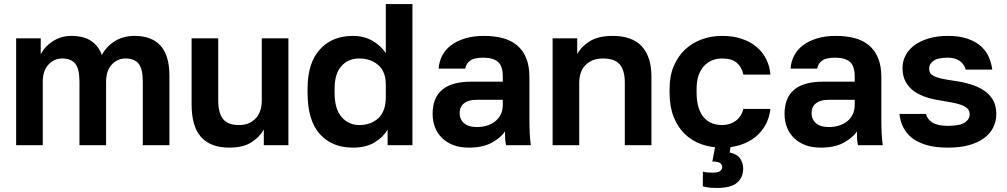

<svg xmlns="http://www.w3.org/2000/svg" viewBox="-20 -720 4995 952"><path d="M60 -530H182V-451Q191 -469 205.5 -485Q220 -501 239.5 -514Q259 -527 282.5 -534.5Q306 -542 333 -542Q397 -542 433.5 -516Q470 -490 485 -447Q507 -489 548.5 -515.5Q590 -542 647 -542Q732 -542 776 -493.5Q820 -445 820 -345V0H688V-315Q688 -378 667.5 -404Q647 -430 602 -430Q562 -430 534 -399.5Q506 -369 506 -315V0H374V-315Q374 -378 353.5 -404Q333 -430 288 -430Q248 -430 220 -399.5Q192 -369 192 -315V0H60Z M1117 12Q1024 12 977 -40.5Q930 -93 930 -203V-530H1062V-221Q1062 -161 1085.5 -130.5Q1109 -100 1165 -100Q1195 -100 1216 -110Q1237 -120 1251 -136.5Q1265 -153 1271.5 -175Q1278 -197 1278 -221V-530H1410V0H1288V-78Q1269 -42 1227.5 -15Q1186 12 1117 12Z M1730 12Q1626 12 1565.5 -55.5Q1505 -123 1505 -260V-280Q1505 -408 1566 -475Q1627 -542 1730 -542Q1784 -542 1825.5 -518.5Q1867 -495 1893 -457V-700H2025V0H1902V-78Q1882 -42 1839 -15Q1796 12 1730 12ZM1761 -100Q1820 -100 1856.5 -134.5Q1893 -169 1893 -240V-300Q1893 -365 1855.5 -397.5Q1818 -430 1761 -430Q1707 -430 1673 -392.5Q1639 -355 1639 -280V-260Q1639 -179 1674 -139.5Q1709 -100 1761 -100Z M2304 12Q2261 12 2228 -0.5Q2195 -13 2172 -35.5Q2149 -58 2137 -88.5Q2125 -119 2125 -155Q2125 -315 2315 -315H2473V-340Q2473 -392 2449.5 -413Q2426 -434 2375 -434Q2330 -434 2310 -418.5Q2290 -403 2287 -380H2155Q2157 -414 2172.5 -444Q2188 -474 2216.5 -495.5Q2245 -517 2286 -529.5Q2327 -542 2380 -542Q2431 -542 2472.5 -531Q2514 -520 2543.5 -495.5Q2573 -471 2589 -432Q2605 -393 2605 -338V-135Q2605 -93 2606.5 -61.5Q2608 -30 2612 0H2489Q2485 -22 2484.5 -33.5Q2484 -45 2484 -68Q2462 -36 2417.5 -12Q2373 12 2304 12ZM2345 -90Q2369 -90 2392 -96.5Q2415 -103 2433 -116.5Q2451 -130 2462 -151Q2473 -172 2473 -200V-225H2340Q2302 -225 2280.5 -207.5Q2259 -190 2259 -160Q2259 -128 2281 -109Q2303 -90 2345 -90Z M2720 -530H2842V-452Q2861 -488 2903.5 -515Q2946 -542 3018 -542Q3115 -542 3162.5 -490Q3210 -438 3210 -340V0H3078V-310Q3078 -370 3053.5 -400Q3029 -430 2970 -430Q2938 -430 2916 -420Q2894 -410 2879.5 -393.5Q2865 -377 2858.5 -355.5Q2852 -334 2852 -310V0H2720Z M3560 12Q3505 12 3457.5 -5Q3410 -22 3375 -56Q3340 -90 3320 -141Q3300 -192 3300 -260V-280Q3300 -344 3321 -393Q3342 -442 3377.5 -475Q3413 -508 3460 -525Q3507 -542 3560 -542Q3616 -542 3659.5 -527Q3703 -512 3733 -486Q3763 -460 3780 -425Q3797 -390 3800 -350H3666Q3658 -387 3633.5 -408.5Q3609 -430 3560 -430Q3534 -430 3511.5 -421Q3489 -412 3471.5 -393.5Q3454 -375 3444 -347Q3434 -319 3434 -280V-260Q3434 -218 3443.5 -187.5Q3453 -157 3470 -137.5Q3487 -118 3510 -109Q3533 -100 3560 -100Q3599 -100 3627.5 -120.5Q3656 -141 3666 -180H3800Q3795 -136 3775.5 -100.5Q3756 -65 3724.5 -40Q3693 -15 3651 -1.5Q3609 12 3560 12ZM3535 212Q3518 212 3505 211Q3492 210 3483 208Q3472 206 3465 204V131Q3471 133 3479 134Q3486 135 3495 135.5Q3504 136 3515 136Q3542 136 3551.5 127.5Q3561 119 3561 109Q3561 98 3552 89.5Q3543 81 3512 81L3529 -10H3605L3598 36Q3636 44 3650.5 67Q3665 90 3665 115Q3665 160 3634.5 186Q3604 212 3535 212Z M4049 12Q4006 12 3973 -0.5Q3940 -13 3917 -35.5Q3894 -58 3882 -88.5Q3870 -119 3870 -155Q3870 -315 4060 -315H4218V-340Q4218 -392 4194.5 -413Q4171 -434 4120 -434Q4075 -434 4055 -418.5Q4035 -403 4032 -380H3900Q3902 -414 3917.5 -444Q3933 -474 3961.5 -495.5Q3990 -517 4031 -529.5Q4072 -542 4125 -542Q4176 -542 4217.5 -531Q4259 -520 4288.5 -495.5Q4318 -471 4334 -432Q4350 -393 4350 -338V-135Q4350 -93 4351.5 -61.5Q4353 -30 4357 0H4234Q4230 -22 4229.5 -33.5Q4229 -45 4229 -68Q4207 -36 4162.5 -12Q4118 12 4049 12ZM4090 -90Q4114 -90 4137 -96.5Q4160 -103 4178 -116.5Q4196 -130 4207 -151Q4218 -172 4218 -200V-225H4085Q4047 -225 4025.5 -207.5Q4004 -190 4004 -160Q4004 -128 4026 -109Q4048 -90 4090 -90Z M4680 12Q4615 12 4570.5 -2Q4526 -16 4498.5 -39Q4471 -62 4457 -92Q4443 -122 4440 -155H4572Q4577 -129 4603 -112.5Q4629 -96 4680 -96Q4738 -96 4763 -112Q4788 -128 4788 -153Q4788 -166 4782 -175.5Q4776 -185 4761.5 -193Q4747 -201 4722 -207Q4697 -213 4659 -219Q4616 -225 4579 -236Q4542 -247 4514.5 -266Q4487 -285 4471 -313.5Q4455 -342 4455 -383Q4455 -416 4470 -445Q4485 -474 4514 -495.5Q4543 -517 4585 -529.5Q4627 -542 4680 -542Q4737 -542 4777.5 -528Q4818 -514 4844 -490.5Q4870 -467 4883 -437Q4896 -407 4900 -375H4768Q4760 -404 4737 -419Q4714 -434 4680 -434Q4630 -434 4608.5 -418.5Q4587 -403 4587 -380Q4587 -368 4592 -359Q4597 -350 4610.5 -343Q4624 -336 4647.5 -330.5Q4671 -325 4707 -320Q4752 -314 4790.5 -302.5Q4829 -291 4858 -272Q4887 -253 4903.5 -224Q4920 -195 4920 -155Q4920 -119 4905 -88.5Q4890 -58 4860 -35.5Q4830 -13 4785 -0.5Q4740 12 4680 12Z"/></svg>

Font: Golos Text DemiBold
Style: Regular
Weight: 600
Designer: A.Korolkova, Vitaly Kuzmin
Foundry: ParaType Ltd
Version: Version 2.002